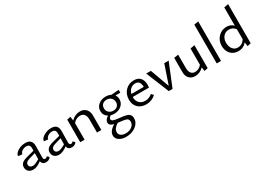

<svg xmlns="http://www.w3.org/2000/svg" viewBox="1 -1723 4179 3017"><g transform="rotate(-30 2090.5 -214.5)"><path d="M443 -72 476 -41Q451 5 389 5Q324 5 309 -58Q227 5 159 5Q106 5 75 -24Q44 -53 44 -101Q44 -142 72.5 -170.5Q101 -199 172 -217L306 -252L307 -288Q308 -332 291.5 -350Q275 -368 241 -368Q204 -368 169.5 -348Q135 -328 127 -290L53 -299Q60 -350 122 -386Q184 -422 255 -422Q377 -422 376 -299L373 -93Q373 -49 403 -49Q427 -49 443 -72ZM182 -50Q222 -50 304 -99V-104L306 -209L193 -176Q117 -154 117 -109Q117 -81 134.5 -65.5Q152 -50 182 -50Z M911 -72 944 -41Q919 5 857 5Q792 5 777 -58Q695 5 627 5Q574 5 543 -24Q512 -53 512 -101Q512 -142 540.5 -170.5Q569 -199 640 -217L774 -252L775 -288Q776 -332 759.5 -350Q743 -368 709 -368Q672 -368 637.5 -348Q603 -328 595 -290L521 -299Q528 -350 590 -386Q652 -422 723 -422Q845 -422 844 -299L841 -93Q841 -49 871 -49Q895 -49 911 -72ZM650 -50Q690 -50 772 -99V-104L774 -209L661 -176Q585 -154 585 -109Q585 -81 602.5 -65.5Q620 -50 650 -50Z M1247 -422Q1312 -422 1352.5 -380Q1393 -338 1393 -266V0H1314V-239Q1314 -297 1288 -330Q1262 -363 1214 -363Q1139 -363 1089 -300V0H1010V-409L1075 -423L1085 -352Q1155 -422 1247 -422Z M1944 -411V-359H1856Q1882 -325 1882 -278Q1882 -209 1830 -164Q1778 -119 1697 -119Q1666 -119 1637 -127Q1599 -105 1599 -77Q1599 -51 1631 -39.5Q1663 -28 1744 -20Q1782 -17 1806 -13Q1830 -9 1856.5 -1.5Q1883 6 1897.5 17.5Q1912 29 1922 48Q1932 67 1932 93Q1932 176 1859 232.5Q1786 289 1683 289Q1605 289 1555 255.5Q1505 222 1505 167Q1505 85 1615 21Q1532 1 1532 -51Q1532 -103 1597 -144Q1527 -185 1527 -265Q1527 -333 1580 -377.5Q1633 -422 1712 -422Q1766 -422 1807 -400ZM1710 -168Q1757 -168 1784.5 -195Q1812 -222 1812 -265Q1812 -312 1781 -342Q1750 -372 1700 -372Q1654 -372 1626 -345.5Q1598 -319 1598 -274Q1598 -228 1629.5 -198Q1661 -168 1710 -168ZM1859 117Q1859 72 1826.5 57.5Q1794 43 1702 34L1671 31Q1584 86 1584 151Q1584 192 1616.5 215Q1649 238 1702 238Q1768 238 1813.5 203Q1859 168 1859 117Z M2350 -101 2385 -64Q2311 5 2210 5Q2118 5 2062 -48.5Q2006 -102 2006 -194Q2006 -294 2068 -358Q2130 -422 2224 -422Q2299 -422 2338.5 -377Q2378 -332 2378 -254Q2378 -219 2375 -203H2079Q2079 -132 2117.5 -92Q2156 -52 2223 -52Q2292 -52 2350 -101ZM2219 -369Q2169 -369 2133 -337.5Q2097 -306 2085 -254H2309Q2307 -369 2219 -369Z M2774 -416H2854L2685 0H2616L2447 -416H2532L2657 -71Z M3247 -409 3326 -423V-7L3261 7L3251 -64Q3183 5 3095 5Q3031 5 2991 -36.5Q2951 -78 2951 -150V-409L3030 -423V-177Q3030 -118 3055.5 -85.5Q3081 -53 3127 -53Q3199 -53 3247 -114Z M3486 0V-704L3564 -717V0Z M4029 -703 4107 -718V-7L4042 7L4032 -66Q3973 5 3882 5Q3796 5 3743.5 -51.5Q3691 -108 3691 -197Q3691 -293 3753 -357.5Q3815 -422 3905 -422Q3982 -422 4029 -370ZM3901 -49Q3981 -49 4029 -124V-306Q3988 -365 3915 -365Q3852 -365 3813.5 -320.5Q3775 -276 3775 -205Q3775 -137 3809.5 -93Q3844 -49 3901 -49Z"/></g></svg>

Font: EauTestText Medium
Style: Regular
Weight: 500
Designer: Christian Thalmann (Catharsis Fonts)
Version: Version 0.001;PS 000.001;hotconv 1.0.88;makeotf.lib2.5.64775